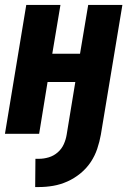

<svg xmlns="http://www.w3.org/2000/svg" viewBox="-20 -540 540 775"><path d="M122 215 123 101H137Q157 101 177 95Q197 89 213 75Q229 61 237.5 42Q246 23 249 4L284 -209H172L138 0H0L86 -520H224L191 -323H303L336 -520H474L387 4Q382 32 372.5 60.5Q363 89 346 114.5Q329 140 304.5 160Q280 180 252 192.5Q224 205 195 210Q166 215 137 215Z"/></svg>

Font: Iosevka Term Curly Hv Obl
Style: Regular
Weight: 900
Italic angle: -9°
Designer: Belleve Invis
Foundry: Belleve Invis
Version: Version 32.3.0